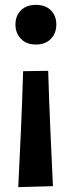

<svg xmlns="http://www.w3.org/2000/svg" viewBox="-20 -571 295 789"><path d="M127 -388Q88.5 -388 66 -411.5Q43.5 -435 43.5 -470Q43.5 -506 66 -528.5Q88.5 -551 127.5 -551Q167 -551 189.2 -528.5Q211.5 -506 211.5 -470Q211.5 -435 189.2 -411.5Q167 -388 127 -388ZM55 198Q61 80.5 66.2 -38.8Q71.5 -158 75 -278.5L178 -280Q181.5 -159.5 186.8 -41.2Q192 77 197.5 194Z"/></svg>

Font: Heraclito SemiBold
Style: Regular
Weight: 600
Designer: Kostas Bartsokas (font) & Cristiano Sobral (main changes)
Foundry: Kostas Bartsokas (font) & Cristiano Sobral (main changes)
Version: Version 1.00;July 8, 2020;FontCreator 13.0.0.2655 64-bit